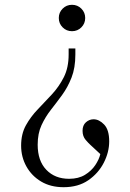

<svg xmlns="http://www.w3.org/2000/svg" viewBox="-20 -570 540 800"><path d="M280 -440Q257 -440 241 -456Q225 -472 225 -495Q225 -518 241 -534Q257 -550 280 -550Q303 -550 319 -534Q335 -518 335 -495Q335 -472 319 -456Q303 -440 280 -440ZM245 210Q191 210 151.5 186.5Q112 163 90 123.5Q68 84 68 37Q68 -12 88 -48Q108 -84 137.5 -114.5Q167 -145 196.5 -177Q226 -209 246 -248.5Q266 -288 266 -343V-368H294V-343Q294 -287 278 -246.5Q262 -206 239 -174.5Q216 -143 192.5 -113Q169 -83 153 -48.5Q137 -14 137 33Q137 100 173 137.5Q209 175 268 175Q307 175 334 158.5Q361 142 377 118Q393 94 398 72L357 34Q350 28 337 13Q324 -2 324 -25Q324 -48 338 -60.5Q352 -73 370 -73Q393 -73 414 -51Q435 -29 435 19Q435 64 412.5 108Q390 152 348 181Q306 210 245 210Z"/></svg>

Font: Xanh Mono
Style: Regular
Weight: 400
Monospace: yes
Designer: Lam Bao, Duy Dao
Foundry: Yellow Type Foundry
Version: Version 3.101; ttfautohint (v1.8.3)